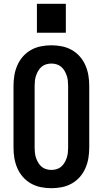

<svg xmlns="http://www.w3.org/2000/svg" viewBox="-20 -981 540 1009"><path d="M250 8Q222 8 194.5 2.5Q167 -3 143 -16.5Q119 -30 100.5 -51Q82 -72 71 -97.5Q60 -123 55.5 -150Q51 -177 51 -205V-530Q51 -558 55.5 -585Q60 -612 71 -637.5Q82 -663 100.5 -684Q119 -705 143 -718.5Q167 -732 194.5 -737.5Q222 -743 250 -743Q278 -743 305.5 -737.5Q333 -732 357 -718.5Q381 -705 399.5 -684Q418 -663 429 -637.5Q440 -612 444.5 -585Q449 -558 449 -530V-205Q449 -177 444.5 -150Q440 -123 429 -97.5Q418 -72 399.5 -51Q381 -30 357 -16.5Q333 -3 305.5 2.5Q278 8 250 8ZM250 -88Q264 -88 277.5 -92Q291 -96 301.5 -105Q312 -114 319 -126Q326 -138 330.5 -151Q335 -164 336.5 -177.5Q338 -191 338 -205V-530Q338 -544 336.5 -557.5Q335 -571 330.5 -584Q326 -597 319 -609Q312 -621 301.5 -630Q291 -639 277.5 -643Q264 -647 250 -647Q236 -647 222.5 -643Q209 -639 198.5 -630Q188 -621 181 -609Q174 -597 169.5 -584Q165 -571 163.5 -557.5Q162 -544 162 -530V-205Q162 -191 163.5 -177.5Q165 -164 169.5 -151Q174 -138 181 -126Q188 -114 198.5 -105Q209 -96 222.5 -92Q236 -88 250 -88ZM326 -809H174V-961H326Z"/></svg>

Font: Iosevka SS04
Style: Bold
Weight: 700
Monospace: yes
Designer: Belleve Invis
Foundry: Belleve Invis
Version: Version 19.0.0; ttfautohint (v1.8.4)